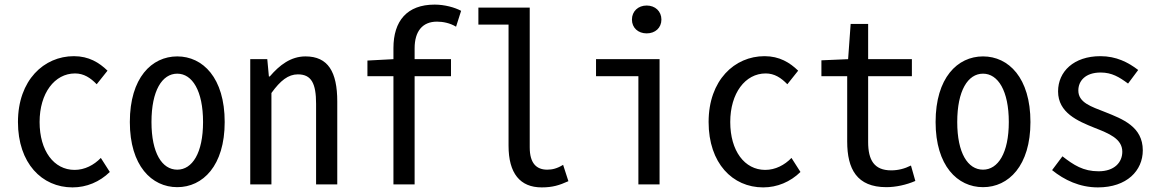

<svg xmlns="http://www.w3.org/2000/svg" viewBox="-20 -801 5040 834"><path d="M295 13C356 13 413 -11 457 -54L418 -115C388 -84 348 -63 304 -63C214 -63 152 -146 152 -271C152 -396 217 -482 306 -482C344 -482 373 -463 400 -435L447 -494C411 -529 366 -557 301 -557C171 -557 58 -453 58 -271C58 -92 162 13 295 13Z M750 12C861 12 956 -81 956 -271C956 -463 861 -556 750 -556C639 -556 544 -463 544 -271C544 -81 639 12 750 12ZM750 -64C684 -64 638 -136 638 -271C638 -407 684 -481 750 -481C815 -481 862 -407 862 -271C862 -136 815 -64 750 -64Z M1067 0H1159V-397C1198 -451 1232 -478 1274 -478C1333 -478 1353 -438 1353 -350V0H1445V-360C1445 -489 1405 -556 1307 -556C1243 -556 1194 -518 1152 -469H1148L1141 -544H1067Z M1983 -754C1955 -769 1911 -781 1868 -781C1748 -781 1689 -710 1689 -592V-544L1576 -538V-470H1689V0H1781V-470H1939V-544H1781V-591C1781 -665 1815 -707 1878 -707C1904 -707 1935 -701 1961 -685Z M2333 13C2380 13 2409 4 2449 -14L2426 -85C2400 -69 2379 -64 2357 -64C2310 -64 2281 -92 2281 -161V-768H2058V-694H2189V-168C2189 -48 2239 13 2333 13Z M2753 0H2845V-544H2569V-470H2753ZM2789 -656C2826 -656 2853 -680 2853 -716C2853 -752 2826 -777 2789 -777C2752 -777 2725 -752 2725 -716C2725 -680 2752 -656 2789 -656Z M3295 13C3356 13 3413 -11 3457 -54L3418 -115C3388 -84 3348 -63 3304 -63C3214 -63 3152 -146 3152 -271C3152 -396 3217 -482 3306 -482C3344 -482 3373 -463 3400 -435L3447 -494C3411 -529 3366 -557 3301 -557C3171 -557 3058 -453 3058 -271C3058 -92 3162 13 3295 13Z M3830 12C3871 12 3917 2 3956 -15L3937 -82C3909 -68 3881 -61 3851 -61C3777 -61 3751 -106 3751 -184V-470H3941V-544H3751V-697H3675L3664 -544L3548 -539V-470H3660V-186C3660 -67 3702 12 3830 12Z M4250 12C4361 12 4456 -81 4456 -271C4456 -463 4361 -556 4250 -556C4139 -556 4044 -463 4044 -271C4044 -81 4139 12 4250 12ZM4250 -64C4184 -64 4138 -136 4138 -271C4138 -407 4184 -481 4250 -481C4315 -481 4362 -407 4362 -271C4362 -136 4315 -64 4250 -64Z M4749 13C4875 13 4944 -60 4944 -148C4944 -251 4856 -284 4781 -314C4720 -338 4664 -355 4664 -408C4664 -449 4694 -486 4761 -486C4810 -486 4842 -466 4880 -438L4924 -497C4881 -530 4829 -557 4760 -557C4644 -557 4576 -490 4576 -404C4576 -311 4662 -275 4734 -246C4795 -222 4855 -199 4855 -142C4855 -96 4821 -57 4752 -57C4685 -57 4644 -84 4595 -122L4550 -62C4603 -19 4670 13 4749 13Z"/></svg>

Font: Noto Sans Mono CJK SC Regular
Style: Regular
Weight: 400
Designer: Ryoko NISHIZUKA (kana & ideographs); Paul D. Hunt (Latin, Greek & Cyrillic); Wenlong ZHANG (bopomofo); Sandoll Communica
Foundry: Adobe Systems Incorporated
Version: Version 1.005;PS 1.005;hotconv 1.0.96;makeotf.lib2.5.65012